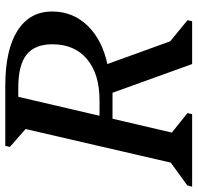

<svg xmlns="http://www.w3.org/2000/svg" viewBox="-56 -700 730 709"><g transform="rotate(-90 308.5 -345.0)"><path d="M-26 0 -21 -18 63 -79 187 -615 121 -673 125 -690H347Q479 -690 550 -645Q621 -600 621 -517Q621 -440 568.5 -386Q516 -332 427 -313L511 -81L589 -17L585 0H427L321 -294H225L174 -75L246 -17L242 0ZM340 -642H306L236 -342H293Q390 -342 445 -388Q500 -434 500 -516Q500 -581 461.5 -611.5Q423 -642 340 -642Z"/></g></svg>

Font: Platypi
Style: Italic
Weight: 400
Italic angle: -13°
Designer: David Sargent
Foundry: Bolt Cutter Type
Version: Version 1.200; ttfautohint (v1.8.4.7-5d5b)